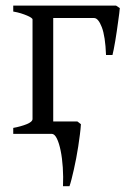

<svg xmlns="http://www.w3.org/2000/svg" viewBox="-20 -474 454 680"><path d="M404.3 -445.3Q403.8 -439 402.3 -426.3Q400.9 -413.6 398.4 -397.5Q396 -381.3 393.6 -363.3Q391.1 -345.2 388.2 -328.9Q385.3 -312.5 382.8 -299.3Q380.4 -286.1 378.4 -279.3H355.5Q353 -345.2 340.6 -377.7Q328.1 -410.2 313 -410.2H168.5V-43.9H253.9L266.6 -34.2Q265.6 -17.1 262.9 3.2Q260.3 23.4 257.1 44.7Q253.9 65.9 249.8 86.9Q245.6 107.9 241.5 126.7Q237.3 145.5 233.4 160.6Q229.5 175.8 226.1 185.5H203.1Q204.6 152.3 202.4 119.1Q200.2 85.9 194.8 59.6Q189.5 33.2 181.4 16.6Q173.3 0 163.1 0H26.9V-21Q40.5 -23.4 52.7 -26.9Q64.9 -30.3 74.5 -34.2Q84 -38.1 89.6 -42.7Q95.2 -47.4 95.2 -52.7V-405.8Q95.2 -407.7 90.1 -411.4Q85 -415 75.7 -418.9Q66.4 -422.9 54 -426.8Q41.5 -430.7 26.9 -433.1V-454.1H391.1Z"/></svg>

Font: Noto Serif Devanagari
Style: Regular
Weight: 400
Designer: Monotype Design Team
Foundry: Monotype Imaging Inc.
Version: Version 1.01